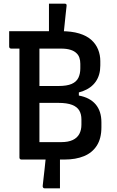

<svg xmlns="http://www.w3.org/2000/svg" viewBox="-20 -870 640 1047"><path d="M343 -837Q341 -817 338 -791.5Q335 -766 332.5 -738Q330 -710 327 -685.5Q324 -661 323 -642H247Q247 -647 247 -660.5Q247 -674 247 -690.5Q247 -707 247 -720.5Q247 -734 247 -739Q247 -745 247 -760.5Q247 -776 247 -796Q247 -816 247 -831Q247 -846 247 -850Q252 -850 261 -850Q270 -850 280.5 -850Q291 -850 302 -850Q313 -850 321 -850Q329 -850 333 -850Q339 -850 341.5 -847Q344 -844 343 -837ZM213 142Q214 130 217 106Q220 82 223 53Q226 24 229 -4Q232 -32 235 -52H307Q307 -47 307 -30.5Q307 -14 307 5.5Q307 25 307 41.5Q307 58 307 62Q307 66 307 80Q307 94 307 110.5Q307 127 307 140Q307 153 307 157Q303 157 294.5 157Q286 157 275 157Q264 157 253.5 157Q243 157 234.5 157Q226 157 223 157Q218 157 215 153Q212 149 213 142ZM332 0Q303 0 265 0Q227 0 191 0Q155 0 129 0Q103 0 97 0Q92 0 89 -3Q86 -6 86 -11Q86 -94 86 -171.5Q86 -249 86 -325Q86 -401 86 -479Q86 -557 86 -640H201L195 -622Q195 -583 195 -549.5Q195 -516 195 -479Q195 -432 195 -385Q195 -338 195 -290.5Q195 -243 195 -194.5Q195 -146 195 -95Q216 -95 235 -95Q254 -95 273.5 -95Q293 -95 314 -95Q352 -95 376.5 -106.5Q401 -118 412.5 -139.5Q424 -161 424 -190V-219Q424 -247 412.5 -267Q401 -287 373.5 -298Q346 -309 297 -309H142L145 -377H410V-349Q470 -338 501.5 -301Q533 -264 533 -203V-176Q533 -115 508 -76Q483 -37 438 -18.5Q393 0 332 0ZM30 -700Q101 -700 171.5 -700Q242 -700 312 -700Q371 -700 412 -687.5Q453 -675 478 -652.5Q503 -630 515 -600Q527 -570 527 -537V-513Q527 -461 502.5 -425.5Q478 -390 431 -372.5Q384 -355 317 -355Q267 -355 229.5 -355Q192 -355 159 -355L145 -345L142 -401Q181 -401 220 -401Q259 -401 298 -401Q345 -401 371 -412.5Q397 -424 407.5 -446Q418 -468 418 -497V-522Q418 -540 413 -555Q408 -570 397 -580Q385 -592 364 -598.5Q343 -605 313 -605Q268 -605 222.5 -605Q177 -605 132 -605Q87 -605 41 -605Q36 -605 33 -608Q30 -611 30 -616Q30 -639 30 -658.5Q30 -678 30 -700Z"/></svg>

Font: Recursive Medium
Style: Regular
Weight: 500
Version: Version 1.085